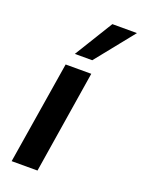

<svg xmlns="http://www.w3.org/2000/svg" viewBox="-142 -814 654 880"><g transform="rotate(20 184.5 -374.0)"><path d="M30 0 111 -501H236L156 0ZM134 -561 249 -748H369L219 -561Z"/></g></svg>

Font: Nunito Sans 7pt Condensed
Style: Bold Italic
Weight: 700
Width: 3
Italic angle: -9°
Designer: Vernon Adams
Foundry: Vernon Adams
Version: Version 3.101;gftools[0.9.27]